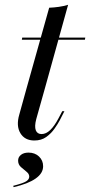

<svg xmlns="http://www.w3.org/2000/svg" viewBox="-20 -569 372 793"><path d="M90.3 -206.5 183.1 -537.1Q203.2 -537.9 223 -540.7Q242.7 -543.5 261.3 -549.2L166.1 -206.5ZM70.2 -404.8 71.8 -413.7H332.3L330.6 -404.8ZM121.8 11.3Q82.3 11.3 64.1 -19Q46 -49.2 59.7 -96L90.3 -206.5H166.1L129.8 -77.4Q121.8 -46.8 127.8 -31Q133.9 -15.3 151.6 -15.3Q170.2 -15.3 187.5 -31.9Q204.8 -48.4 221.8 -80.6L237.1 -109.7H246L226.6 -71.8Q218.5 -56.5 204.8 -37.1Q191.1 -17.7 171 -3.2Q150.8 11.3 121.8 11.3ZM36.3 204 34.7 198.4Q75.8 187.9 88.3 179.8Q100.8 171.8 100.8 160.5Q100.8 149.2 89.5 140.3Q78.2 131.5 66.5 121Q54.8 110.5 54.8 94.4Q54.8 79.8 66.5 70.6Q78.2 61.3 97.6 61.3Q124.2 61.3 141.1 77.4Q158.1 93.5 158.1 117.7Q158.1 146.8 127 168.5Q96 190.3 36.3 204Z"/></svg>

Font: Playfair 144pt SemiCondensed
Style: Italic
Weight: 400
Width: 4
Italic angle: -15.6°
Designer: Claus Eggers Sørensen
Foundry: Claus Eggers Sørensen
Version: Version 2.203